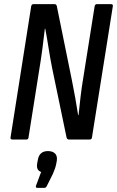

<svg xmlns="http://www.w3.org/2000/svg" viewBox="-20 -675 566 929"><path d="M40 0Q29 0 31 -10L131 -645Q133 -655 142 -655H244Q253 -655 255 -645L328 -286Q336 -246 344 -202Q352 -158 358 -118H360Q364 -159 370 -208.5Q376 -258 383 -299L438 -645Q440 -655 449 -655H516Q528 -655 526 -645L425 -10Q424 0 414 0H314Q304 0 302 -10L233 -342Q223 -392 215 -443Q207 -494 199 -536H197Q192 -490 185 -438Q178 -386 170 -338L118 -10Q117 0 108 0ZM161 234Q151 234 154 224L179 157Q167 153 162 143Q157 133 160 115L163 99Q170 56 212 56Q234 56 246 67.5Q258 79 255 102L252 118Q250 129 246 140.5Q242 152 236 166L207 224Q203 234 194 234Z"/></svg>

Font: Sofia Sans Condensed SemiBold
Style: Italic
Weight: 600
Italic angle: -9°
Version: Version 4.100